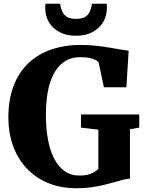

<svg xmlns="http://www.w3.org/2000/svg" viewBox="-20 -992 771 1023"><path d="M388.5 11Q302 11 234.5 -17.5Q167 -46 120 -97.2Q73 -148.5 48.8 -217Q24.5 -285.5 24.5 -365Q24.5 -459 51.2 -531.2Q78 -603.5 128.5 -652.8Q179 -702 250.5 -727.2Q322 -752.5 412 -752.5Q452.5 -752.5 491.5 -748.2Q530.5 -744 564.8 -738.2Q599 -732.5 625 -727.8Q651 -723 665.5 -721.5L653.5 -527H533.5L505.5 -660Q501 -665.5 489.8 -672Q478.5 -678.5 458.5 -683Q438.5 -687.5 407.5 -687.5Q349.5 -687.5 308.5 -652.5Q267.5 -617.5 246 -549Q224.5 -480.5 224.5 -379Q224.5 -309 235.2 -250.2Q246 -191.5 268 -148Q290 -104.5 324 -80.5Q358 -56.5 404 -56.5Q428 -56.5 446.8 -61Q465.5 -65.5 479.8 -73.8Q494 -82 504 -92V-301L411.5 -312V-382H722V-312L672.5 -303.5V-40Q655.5 -39.5 634.5 -34Q613.5 -28.5 588 -21Q562.5 -13.5 531.8 -6.2Q501 1 465.2 6Q429.5 11 388.5 11ZM385 -801.5Q334.5 -801.5 297.5 -821Q260.5 -840.5 240.8 -873.8Q221 -907 221 -948.5Q221 -955 221.5 -961Q222 -967 222.5 -972H301Q301 -970 301.2 -966.5Q301.5 -963 302 -960Q305.5 -946 312.2 -930Q319 -914 335.8 -902.8Q352.5 -891.5 385 -891.5Q418 -891.5 434.5 -902.5Q451 -913.5 458 -929.8Q465 -946 468 -960Q469 -963 469.2 -966.5Q469.5 -970 469.5 -972H548Q549 -967 549.2 -961.2Q549.5 -955.5 549.5 -949Q549.5 -907.5 529.5 -874.2Q509.5 -841 472.8 -821.2Q436 -801.5 385 -801.5Z"/></svg>

Font: Merriweather 24pt Black
Style: Regular
Weight: 900
Designer: Eben Sorkin
Foundry: Eben Sorkin
Version: Version 2.100